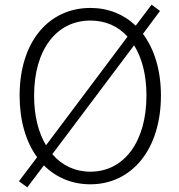

<svg xmlns="http://www.w3.org/2000/svg" viewBox="-20 -776 766 822"><path d="M367 13C543 13 669 -135 669 -367C669 -477 640 -567 592 -631L665 -729L629 -756L561 -666C510 -715 443 -742 367 -742C189 -742 64 -598 64 -367C64 -259 91 -168 139 -103L61 0L97 26L168 -68C220 -16 288 13 367 13ZM367 -41C301 -41 245 -68 204 -116L554 -582C588 -528 607 -455 607 -367C607 -169 511 -41 367 -41ZM177 -154C144 -209 126 -281 126 -367C126 -565 223 -688 367 -688C431 -688 486 -664 526 -619Z"/></svg>

Font: Noto Sans TC Light
Style: Regular
Weight: 300
Designer: Ryoko NISHIZUKA 西塚涼子 (kana, bopomofo & ideographs); Paul D. Hunt (Latin, Greek & Cyrillic); Sandoll Communications 산돌커뮤니
Foundry: Adobe
Version: Version 2.004;hotconv 1.0.118;makeotfexe 2.5.65603